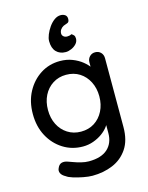

<svg xmlns="http://www.w3.org/2000/svg" viewBox="-145 -900 918 1188"><g transform="rotate(-15 314.5 -305.5)"><path d="M252 -674Q252 -692 261.5 -715.5Q271 -739 286.5 -761Q302 -783 321.5 -797Q341 -811 362 -811Q378 -811 390 -803Q402 -795 402 -777Q402 -756 388.5 -752Q375 -748 364 -743Q351 -736 343.5 -725Q336 -714 336 -700Q336 -689 345 -681Q354 -673 369 -673Q375 -673 382.5 -674.5Q390 -676 396 -680Q405 -675 411 -668Q417 -661 417 -647Q417 -628 404 -613.5Q391 -599 371.5 -590.5Q352 -582 335 -582Q297 -582 274.5 -605.5Q252 -629 252 -674ZM284 -538Q327 -538 363 -524Q399 -510 425.5 -488.5Q452 -467 467 -444Q482 -421 482 -404L459 -403V-483Q459 -504 473 -519Q487 -534 509 -534Q531 -534 545 -519.5Q559 -505 559 -483V-42Q559 43 523 96.5Q487 150 427.5 175Q368 200 297 200Q272 200 238 193.5Q204 187 175.5 178Q147 169 136 160Q113 148 105.5 132Q98 116 106 100Q115 78 132 73Q149 68 171 76Q181 79 202 87Q223 95 249 101.5Q275 108 298 108Q378 108 418.5 71Q459 34 459 -30V-120L471 -113Q468 -92 452 -70.5Q436 -49 411 -31Q386 -13 354 -1.5Q322 10 287 10Q217 10 160.5 -25.5Q104 -61 71 -122.5Q38 -184 38 -264Q38 -344 71 -405.5Q104 -467 159.5 -502.5Q215 -538 284 -538ZM299 -446Q251 -446 213.5 -422Q176 -398 155.5 -357Q135 -316 135 -264Q135 -212 155.5 -171Q176 -130 213.5 -106Q251 -82 299 -82Q348 -82 385 -105.5Q422 -129 443 -170.5Q464 -212 464 -264Q464 -316 443 -357.5Q422 -399 385 -422.5Q348 -446 299 -446Z"/></g></svg>

Font: Quicksand SemiBold
Style: Regular
Weight: 600
Designer: Andrew Paglinawan
Foundry: Andrew Paglinawan
Version: Version 3.004